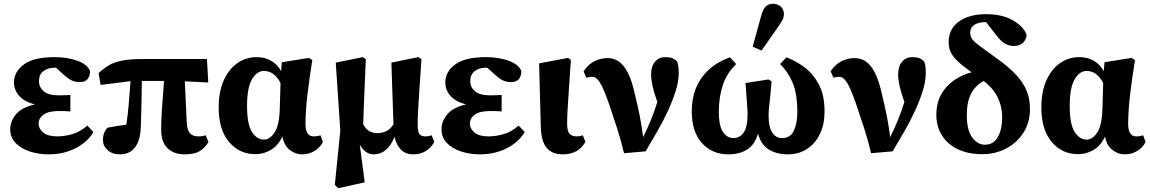

<svg xmlns="http://www.w3.org/2000/svg" viewBox="-20 -801 6081 1015"><path d="M239 15Q183 15 136.5 -0.5Q90 -16 62 -45.5Q34 -75 34 -118Q34 -159 64 -196Q94 -233 164 -249Q109 -263 81.5 -294Q54 -325 54 -365Q54 -422 106.5 -460.5Q159 -499 269 -499Q337 -499 390 -479.5Q443 -460 456 -425Q456 -398 442.5 -382.5Q429 -367 401 -367Q379 -367 359.5 -375.5Q340 -384 306 -416L276 -443Q275 -443 273 -443Q271 -443 269 -443Q233 -443 209.5 -425Q186 -407 186 -372Q186 -340 211 -318.5Q236 -297 290 -297Q305 -297 317 -297.5Q329 -298 352 -299V-212Q327 -214 314.5 -214Q302 -214 291 -214Q236 -214 210 -195Q184 -176 184 -147Q184 -121 208.5 -100.5Q233 -80 282 -80Q320 -80 361 -91.5Q402 -103 442 -137L474 -103Q441 -48 377.5 -16.5Q314 15 239 15Z M512 -352 501 -414Q526 -438 554 -455Q582 -472 625 -480.5Q668 -489 735 -489H1074L1081 -365L957 -371L967 -158Q969 -112 984.5 -96Q1000 -80 1029 -80Q1052 -80 1067 -86L1082 -51Q1066 -22 1038 -3.5Q1010 15 957 15Q899 15 865.5 -17.5Q832 -50 832 -116Q832 -162 836 -223Q840 -284 847 -373H730Q729 -319 728 -259.5Q727 -200 725 -146Q724 -62 695 -23.5Q666 15 615 15Q573 15 548.5 -7.5Q524 -30 524 -61Q524 -99 548 -126Q567 -130 594 -134Q621 -138 648 -142Q656 -196 661 -256.5Q666 -317 670 -372Z M1286 -241Q1286 -144 1312 -103.5Q1338 -63 1376 -63Q1407 -63 1432 -101.5Q1457 -140 1459 -228L1463 -362Q1430 -426 1375 -426Q1338 -426 1312 -381.5Q1286 -337 1286 -241ZM1330 14Q1245 14 1190.5 -51Q1136 -116 1136 -233Q1136 -316 1162.5 -375.5Q1189 -435 1234.5 -467Q1280 -499 1337 -499Q1380 -499 1413.5 -479.5Q1447 -460 1466 -425L1470 -472L1613 -495L1631 -483Q1615 -385 1605 -299Q1595 -213 1595 -145Q1595 -80 1638 -80Q1659 -80 1674 -86L1687 -51Q1675 -24 1645 -4.5Q1615 15 1577 15Q1541 15 1511 -9Q1481 -33 1473 -79Q1450 -31 1412 -8.5Q1374 14 1330 14Z M2164 15Q2125 15 2100 -9.5Q2075 -34 2066 -78Q2028 15 1956 15Q1911 15 1882 -36L1908 163L1768 194L1750 176L1779 -110L1755 -470L1898 -499L1914 -488Q1910 -401 1907.5 -338.5Q1905 -276 1903 -230Q1901 -184 1900 -144Q1914 -118 1933 -107.5Q1952 -97 1974 -97Q1998 -97 2020.5 -107Q2043 -117 2060 -144L2049 -470L2192 -499L2208 -488Q2201 -384 2196.5 -318.5Q2192 -253 2190 -213Q2188 -173 2188 -144Q2188 -104 2197.5 -92Q2207 -80 2229 -80Q2247 -80 2262 -86L2276 -51Q2259 -20 2231 -2.5Q2203 15 2164 15Z M2519 15Q2463 15 2416.5 -0.5Q2370 -16 2342 -45.5Q2314 -75 2314 -118Q2314 -159 2344 -196Q2374 -233 2444 -249Q2389 -263 2361.5 -294Q2334 -325 2334 -365Q2334 -422 2386.5 -460.5Q2439 -499 2549 -499Q2617 -499 2670 -479.5Q2723 -460 2736 -425Q2736 -398 2722.5 -382.5Q2709 -367 2681 -367Q2659 -367 2639.5 -375.5Q2620 -384 2586 -416L2556 -443Q2555 -443 2553 -443Q2551 -443 2549 -443Q2513 -443 2489.5 -425Q2466 -407 2466 -372Q2466 -340 2491 -318.5Q2516 -297 2570 -297Q2585 -297 2597 -297.5Q2609 -298 2632 -299V-212Q2607 -214 2594.5 -214Q2582 -214 2571 -214Q2516 -214 2490 -195Q2464 -176 2464 -147Q2464 -121 2488.5 -100.5Q2513 -80 2562 -80Q2600 -80 2641 -91.5Q2682 -103 2722 -137L2754 -103Q2721 -48 2657.5 -16.5Q2594 15 2519 15Z M2956 15Q2898 15 2870 -19Q2842 -53 2839 -126L2830 -466L2983 -495L2998 -484Q2991 -380 2986.5 -315.5Q2982 -251 2980 -212Q2978 -173 2978 -144Q2979 -105 2992 -92.5Q3005 -80 3028 -80Q3046 -80 3061 -86L3075 -51Q3037 15 2956 15Z M3279 9Q3262 -62 3241.5 -125.5Q3221 -189 3199 -253Q3171 -334 3151.5 -364.5Q3132 -395 3112 -395Q3102 -395 3094.5 -393.5Q3087 -392 3080 -390L3065 -424Q3090 -462 3124 -478Q3158 -494 3192 -494Q3224 -494 3250.5 -476.5Q3277 -459 3299 -416.5Q3321 -374 3337 -300Q3352 -239 3362.5 -185.5Q3373 -132 3380 -76Q3400 -116 3419.5 -163Q3439 -210 3455 -262Q3437 -312 3429.5 -346.5Q3422 -381 3422 -407Q3422 -451 3443 -475Q3464 -499 3496 -499Q3521 -499 3534.5 -493.5Q3548 -488 3560 -475Q3565 -460 3566.5 -447Q3568 -434 3568 -414Q3568 -371 3552 -320Q3536 -269 3510.5 -214Q3485 -159 3454 -105Q3423 -51 3393 -1Z M3831 15Q3744 15 3690.5 -45Q3637 -105 3637 -211Q3637 -318 3690 -391Q3743 -464 3839 -498L3872 -462Q3823 -416 3801.5 -352Q3780 -288 3780 -210Q3780 -137 3801.5 -104Q3823 -71 3858 -71Q3891 -71 3911.5 -100.5Q3932 -130 3932 -198Q3932 -214 3929 -254.5Q3926 -295 3921 -362L4043 -381L4059 -371Q4055 -316 4049 -265.5Q4043 -215 4043 -192Q4043 -129 4062.5 -100Q4082 -71 4114 -71Q4158 -71 4176.5 -110Q4195 -149 4195 -208Q4195 -306 4170 -364.5Q4145 -423 4104 -462L4137 -498Q4186 -480 4232 -446Q4278 -412 4308.5 -355Q4339 -298 4339 -211Q4339 -145 4315 -94Q4291 -43 4247 -14Q4203 15 4144 15Q4086 15 4044.5 -10.5Q4003 -36 3987 -95Q3971 -37 3930.5 -11Q3890 15 3831 15ZM3959 -554 4003 -714Q4013 -752 4028 -766.5Q4043 -781 4066 -781Q4090 -781 4107 -766.5Q4124 -752 4124 -727Q4124 -708 4114.5 -691.5Q4105 -675 4088 -651L4006 -534Z M4585 9Q4568 -62 4547.5 -125.5Q4527 -189 4505 -253Q4477 -334 4457.5 -364.5Q4438 -395 4418 -395Q4408 -395 4400.5 -393.5Q4393 -392 4386 -390L4371 -424Q4396 -462 4430 -478Q4464 -494 4498 -494Q4530 -494 4556.5 -476.5Q4583 -459 4605 -416.5Q4627 -374 4643 -300Q4658 -239 4668.5 -185.5Q4679 -132 4686 -76Q4706 -116 4725.5 -163Q4745 -210 4761 -262Q4743 -312 4735.5 -346.5Q4728 -381 4728 -407Q4728 -451 4749 -475Q4770 -499 4802 -499Q4827 -499 4840.5 -493.5Q4854 -488 4866 -475Q4871 -460 4872.5 -447Q4874 -434 4874 -414Q4874 -371 4858 -320Q4842 -269 4816.5 -214Q4791 -159 4760 -105Q4729 -51 4699 -1Z M5175 14Q5096 14 5041.5 -13Q4987 -40 4958.5 -87Q4930 -134 4930 -193Q4930 -256 4955 -301Q4980 -346 5022 -375.5Q5064 -405 5116 -419Q5067 -454 5041 -479Q5015 -504 5005 -527.5Q4995 -551 4995 -579Q4995 -647 5048.5 -686.5Q5102 -726 5193 -726Q5279 -726 5335 -693.5Q5391 -661 5407 -617Q5406 -593 5388.5 -575.5Q5371 -558 5339 -558Q5317 -558 5295.5 -569Q5274 -580 5249 -612L5193 -684H5189Q5154 -684 5131.5 -670Q5109 -656 5109 -628Q5109 -608 5120.5 -593Q5132 -578 5162.5 -555.5Q5193 -533 5250 -492Q5313 -447 5351.5 -405.5Q5390 -364 5407.5 -320.5Q5425 -277 5425 -226Q5425 -153 5390 -99Q5355 -45 5298 -15.5Q5241 14 5175 14ZM5091 -192Q5091 -114 5119 -75Q5147 -36 5187 -36Q5232 -36 5255 -76.5Q5278 -117 5278 -184Q5278 -235 5255.5 -283.5Q5233 -332 5180 -373Q5135 -348 5113 -304.5Q5091 -261 5091 -192Z M5635 -241Q5635 -144 5661 -103.5Q5687 -63 5725 -63Q5756 -63 5781 -101.5Q5806 -140 5808 -228L5812 -362Q5779 -426 5724 -426Q5687 -426 5661 -381.5Q5635 -337 5635 -241ZM5679 14Q5594 14 5539.5 -51Q5485 -116 5485 -233Q5485 -316 5511.5 -375.5Q5538 -435 5583.5 -467Q5629 -499 5686 -499Q5729 -499 5762.5 -479.5Q5796 -460 5815 -425L5819 -472L5962 -495L5980 -483Q5964 -385 5954 -299Q5944 -213 5944 -145Q5944 -80 5987 -80Q6008 -80 6023 -86L6036 -51Q6024 -24 5994 -4.5Q5964 15 5926 15Q5890 15 5860 -9Q5830 -33 5822 -79Q5799 -31 5761 -8.5Q5723 14 5679 14Z"/></svg>

Font: Source Serif Pro
Style: Bold
Weight: 700
Designer: Frank Grießhammer
Foundry: Adobe Systems Incorporated
Version: Version 3.001;hotconv 1.0.111;makeotfexe 2.5.65597